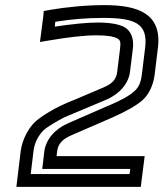

<svg xmlns="http://www.w3.org/2000/svg" viewBox="-20 -705 639 750"><path d="M388 -685C317 -685 244 -678 172 -666L151 -662L149 -641L140 -571L136 -541L166 -546C248 -560 310 -567 355 -567C397 -567 423 -563 438 -555C450 -549 452 -541 449 -515L438 -426C435 -396 420 -378 381 -362L268 -314C244 -305 226 -296 213 -290C187 -278 136 -248 114 -226C91 -203 67 -160 61 -116L47 0L44 25H69H505H530L533 0L542 -70L545 -95H520H201L203 -113C207 -143 222 -161 262 -178L421 -247C473 -270 513 -293 536 -313C562 -336 579 -373 584 -413L597 -519C613 -653 517 -685 388 -685ZM382 -635C503 -635 559 -616 547 -519L534 -413C530 -381 521 -363 505 -349C487 -332 455 -314 406 -293H405L247 -224C194 -201 159 -160 153 -113L148 -70L145 -45H170H489L486 -25H100L111 -116C115 -149 131 -176 148 -194C164 -210 207 -234 230 -246C242 -251 259 -259 282 -268L396 -316C447 -338 483 -379 488 -426L499 -515C504 -552 492 -585 466 -599C445 -611 407 -617 361 -617C319 -617 263 -611 194 -601L196 -620C259 -630 320 -635 382 -635Z"/></svg>

Font: Gamestation Text Outline
Style: Italic
Weight: 400
Designer: Jonas Hecksher
Foundry: Jonas Hecksher, Playtypeª, e-types AS
Version: Version 1.003